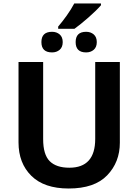

<svg xmlns="http://www.w3.org/2000/svg" viewBox="-20 -1069 792 1099"><path d="M666 -714H525V-274Q525 -109 377 -109Q302 -109 264.5 -146.5Q227 -184 227 -273V-714H86V-254Q86 -135 159.5 -62.5Q233 10 373 10Q521 10 593.5 -65.5Q666 -141 666 -252ZM313 -904H406Q442 -930 487.5 -970Q533 -1010 558 -1039V-1049H405Q387 -1015 362 -980Q337 -945 313 -917ZM473 -769Q499 -769 516.5 -784Q534 -799 534 -828Q534 -857 516.5 -872Q499 -887 473 -887Q413 -887 413 -828Q413 -769 473 -769ZM278 -769Q304 -769 321.5 -784Q339 -799 339 -828Q339 -857 321.5 -872Q304 -887 278 -887Q217 -887 217 -828Q217 -769 278 -769Z"/></svg>

Font: Noto Sans UI
Style: Bold
Weight: 700
Designer: Monotype Design Team
Foundry: Monotype Imaging Inc.
Version: Version 1.901